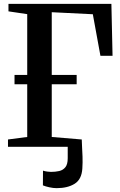

<svg xmlns="http://www.w3.org/2000/svg" viewBox="-20 -763 626 998"><path d="M274 215Q257 215 236.5 210.5Q216 206 203 200.5L203.5 124Q214 127.5 226.5 129Q239 130.5 245 130.5Q268 130.5 287.8 126Q307.5 121.5 319.8 106.2Q332 91 332 59.5V0H21.5V-38L121.5 -51V-325H55.5V-373.5H121.5V-689.5L24 -704V-743H559L565 -473H502L462.5 -689L249 -699.5V-373.5H378.5V-325H249V-51L405 -38Q405 -24 406.5 -0.8Q408 22.5 409 51.8Q410 81 408 113Q404.5 169.5 368 192.2Q331.5 215 274 215Z"/></svg>

Font: Merriweather 72pt SemiBold
Style: Regular
Weight: 600
Version: Version 2.100